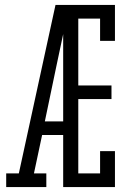

<svg xmlns="http://www.w3.org/2000/svg" viewBox="-20 -755 540 775"><path d="M5 0V-55H56L204 -735H259Q247 -674 234 -612.5Q221 -551 208 -490L161 -265H235V-210H150L117 -55H167V0ZM235 0V-735H444V-590H384V-680H296V-410H430V-355H296V-55H384V-145H444V0Z"/></svg>

Font: Iosevka Slab Light
Style: Regular
Weight: 300
Monospace: yes
Designer: Belleve Invis
Foundry: Belleve Invis
Version: Version 11.1.0; ttfautohint (v1.8.3)